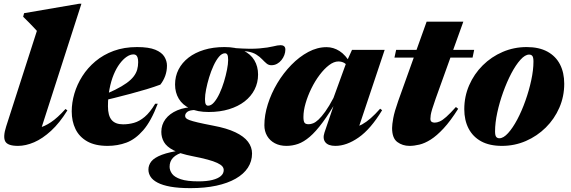

<svg xmlns="http://www.w3.org/2000/svg" viewBox="-20 -760 3036 1020"><path d="M176 -596Q167 -606 155.5 -618Q144 -630 130.8 -643.5Q117.5 -657 103 -671L108 -690L399.5 -740H412.5L188 -42.5L131.5 -75Q159 -75 187.8 -81.5Q216.5 -88 250.8 -110.8Q285 -133.5 328 -181L338 -173.5Q296.5 -106.5 251.2 -65Q206 -23.5 161.2 -4.2Q116.5 15 75.5 15Q20.5 15 7.8 -9Q-5 -33 13 -89Z M689 -471Q671.5 -471 652.8 -458.2Q634 -445.5 616 -421.5Q598 -397.5 584 -363.8Q570 -330 561.8 -287.2Q553.5 -244.5 553.5 -195Q553.5 -146 573 -122.8Q592.5 -99.5 634 -99.5Q663.5 -99.5 692 -107.5Q720.5 -115.5 748.8 -139.2Q777 -163 804.5 -209H818Q783 -116.5 741 -68.2Q699 -20 652 -2.5Q605 15 551.5 15Q485.5 15 443.2 -9Q401 -33 381 -74.5Q361 -116 361 -168Q361 -214.5 375.2 -263Q389.5 -311.5 417.5 -355.5Q445.5 -399.5 487.2 -434.5Q529 -469.5 584.2 -489.8Q639.5 -510 708 -510Q770.5 -510 805 -495.8Q839.5 -481.5 853.2 -458.8Q867 -436 867 -411.5Q867 -383 857.8 -357.2Q848.5 -331.5 832 -310.5Q800 -298.5 759.5 -286.2Q719 -274 674.8 -262.2Q630.5 -250.5 585.5 -239.2Q540.5 -228 499 -218.5L502 -244.5Q554.5 -264.5 591.5 -283Q628.5 -301.5 652.8 -319Q677 -336.5 690.2 -354Q703.5 -371.5 708.8 -390.2Q714 -409 714 -429.5Q714 -445 711 -454Q708 -463 702.8 -467Q697.5 -471 689 -471Z M1421.5 -413.5Q1407 -413.5 1396 -422.8Q1385 -432 1372.5 -445.2Q1360 -458.5 1341.5 -470.2Q1323 -482 1294.5 -486.5Q1266 -491 1222 -482.5L1228.5 -504.5Q1311 -498.5 1358.2 -502.8Q1405.5 -507 1430.8 -513.5Q1456 -520 1471 -520Q1482 -520 1489 -514.5Q1496 -509 1496 -496.5Q1496 -482 1490.5 -467.5Q1485 -453 1475.2 -440.8Q1465.5 -428.5 1451.8 -421Q1438 -413.5 1421.5 -413.5ZM1085.5 -198.5Q1102 -198.5 1117.5 -216.8Q1133 -235 1146.5 -264Q1160 -293 1170 -326Q1180 -359 1186 -389.8Q1192 -420.5 1192 -441Q1192 -462 1187.8 -469.5Q1183.5 -477 1175.5 -477Q1159 -477 1143.5 -458.8Q1128 -440.5 1114.5 -411.2Q1101 -382 1091 -349Q1081 -316 1075 -285.5Q1069 -255 1069 -234Q1069 -213.5 1073.2 -206Q1077.5 -198.5 1085.5 -198.5ZM1172.5 -510Q1233 -510 1272.2 -491.5Q1311.5 -473 1331.2 -440Q1351 -407 1351 -364Q1351 -321 1332.5 -284.5Q1314 -248 1279.5 -221.2Q1245 -194.5 1196.8 -179.8Q1148.5 -165 1088.5 -165Q1028.5 -165 989 -183.8Q949.5 -202.5 929.8 -235.5Q910 -268.5 910 -311Q910 -354.5 928.5 -390.8Q947 -427 981.5 -453.8Q1016 -480.5 1064.2 -495.2Q1112.5 -510 1172.5 -510ZM992 239.5Q929 239.5 886 231.8Q843 224 817 210.2Q791 196.5 779.8 178.8Q768.5 161 768.5 141Q768.5 117 784.2 97.2Q800 77.5 840 62.2Q880 47 951.5 37.5H968.5L967.5 45Q942 51 925.5 59.2Q909 67.5 899.2 78Q889.5 88.5 885.2 100.5Q881 112.5 881 126Q881 145 894 163Q907 181 940.5 192.2Q974 203.5 1034.5 203.5Q1078.5 203.5 1108.2 196Q1138 188.5 1153.2 175.2Q1168.5 162 1168.5 143.5Q1168.5 132.5 1160.8 123.5Q1153 114.5 1134 105.5Q1115 96.5 1082.8 87.8Q1050.5 79 1001.5 69.5Q937.5 57 901.5 38.2Q865.5 19.5 851.2 -5.2Q837 -30 837 -59.5Q837 -97.5 859 -127Q881 -156.5 922 -174Q963 -191.5 1020.5 -191.5L1021.5 -176Q987.5 -175.5 975.5 -166Q963.5 -156.5 963.5 -144.5Q963.5 -138 967.8 -132.8Q972 -127.5 986.5 -122Q1001 -116.5 1030.8 -109.5Q1060.5 -102.5 1112.5 -92.5Q1185 -79 1230.5 -57.2Q1276 -35.5 1297.5 -7Q1319 21.5 1319 55.5Q1319 97 1296.8 131Q1274.5 165 1232 189.2Q1189.5 213.5 1129 226.5Q1068.5 239.5 992 239.5Z M1704 -56.5 1767 -242 1777 -239Q1731.5 -160.5 1694.5 -110.5Q1657.5 -60.5 1625.5 -33.2Q1593.5 -6 1563.5 4.5Q1533.5 15 1501.5 15Q1466.5 15 1440 1Q1413.5 -13 1399 -38Q1384.5 -63 1384.5 -94.5Q1384.5 -148.5 1402.8 -206.2Q1421 -264 1453.2 -318Q1485.5 -372 1527.8 -415.2Q1570 -458.5 1617.8 -484Q1665.5 -509.5 1715 -509.5Q1751 -509.5 1783.5 -489Q1816 -468.5 1844 -420.5L1833.5 -398Q1823.5 -416.5 1809.8 -425Q1796 -433.5 1777.5 -433.5Q1754 -433.5 1728.2 -414Q1702.5 -394.5 1678 -362Q1653.5 -329.5 1634.2 -290.2Q1615 -251 1603.5 -211.5Q1592 -172 1592 -138.5Q1592 -116 1597.8 -108Q1603.5 -100 1620 -100Q1630.5 -100 1643.5 -105Q1656.5 -110 1672.5 -125Q1688.5 -140 1708.2 -167.5Q1728 -195 1751.5 -239.5L1821.5 -432L1850 -495H2023.5L1876 -54L1858 -80.5Q1881.5 -87 1903.8 -99.2Q1926 -111.5 1949.5 -132Q1973 -152.5 1999.5 -182.5L2010 -174.5Q1949.5 -74.5 1885.5 -29.8Q1821.5 15 1761.5 15Q1723.5 15 1708.2 -4.5Q1693 -24 1704 -56.5Z M2075.5 -454 2084.5 -495H2499L2490.5 -454ZM2294.5 -236Q2282.5 -202 2276.2 -181.2Q2270 -160.5 2268.2 -148.8Q2266.5 -137 2266.5 -129Q2266.5 -118 2272.5 -113.2Q2278.5 -108.5 2289 -108.5Q2301.5 -108.5 2316 -114.8Q2330.5 -121 2351 -139.2Q2371.5 -157.5 2402 -191.5L2414 -182Q2373 -117 2336.5 -77.8Q2300 -38.5 2268.2 -18.5Q2236.5 1.5 2208.2 8.2Q2180 15 2155.5 15Q2118.5 15 2090.8 -5.5Q2063 -26 2063 -80Q2063 -98 2069.2 -132.5Q2075.5 -167 2095.5 -223.5L2246.5 -645H2441.5Z M2778 -510Q2843.5 -510 2888 -485.8Q2932.5 -461.5 2955 -417.8Q2977.5 -374 2977.5 -315Q2977.5 -247.5 2951.5 -187.8Q2925.5 -128 2879.5 -82.5Q2833.5 -37 2773.8 -11Q2714 15 2646.5 15Q2580.5 15 2536.2 -9.2Q2492 -33.5 2469.2 -77.5Q2446.5 -121.5 2446.5 -180Q2446.5 -247.5 2472.5 -307.2Q2498.5 -367 2544.5 -412.8Q2590.5 -458.5 2650.5 -484.2Q2710.5 -510 2778 -510ZM2633 -25.5Q2654.5 -25.5 2679.2 -52.8Q2704 -80 2728 -125.2Q2752 -170.5 2771.2 -224.8Q2790.5 -279 2802.2 -333.5Q2814 -388 2814 -433Q2814 -455 2808.2 -462.5Q2802.5 -470 2791 -470Q2769.5 -470 2744.8 -442.5Q2720 -415 2696.2 -369.8Q2672.5 -324.5 2653 -270.2Q2633.5 -216 2621.8 -161.8Q2610 -107.5 2610 -62Q2610 -40.5 2616 -33Q2622 -25.5 2633 -25.5Z"/></svg>

Font: Newsreader 60pt ExtraBold
Style: Italic
Weight: 800
Italic angle: -17°
Designer: Hugues Gentile
Foundry: Production Type
Version: Version 1.003